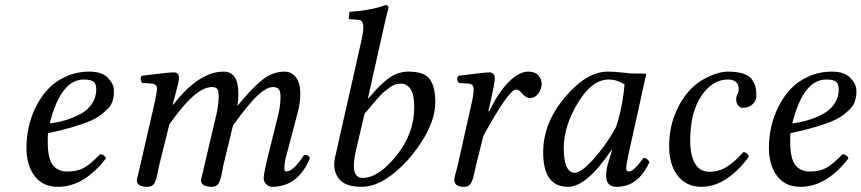

<svg xmlns="http://www.w3.org/2000/svg" viewBox="-20 -718 3356 748"><path d="M355 -370.1Q355 -392.1 344 -400.1Q333 -408.2 306.2 -408.2Q216.8 -408.2 173.8 -237.3Q206.1 -241.2 234.9 -249.8Q263.7 -258.3 292.2 -273.2Q320.8 -288.1 337.9 -313.2Q355 -338.4 355 -370.1ZM167 -199.2Q166 -191.4 166 -165Q166 -101.1 185.5 -75.4Q205.1 -49.8 241.9 -49.8Q278.8 -49.8 304 -62.5Q329.1 -75.2 370.1 -117.2Q386.2 -117.2 393.1 -101.1Q307.1 9.8 206.1 9.8Q146 9.8 114.5 -32.7Q83 -75.2 83 -142.1Q83 -181.2 91.6 -221.7Q100.1 -262.2 119.6 -301.5Q139.2 -340.8 167 -370.8Q194.8 -400.9 236.8 -419.9Q278.8 -439 329.1 -439Q377 -439 400.4 -414.6Q423.8 -390.1 423.8 -365.2Q423.8 -352.1 423.3 -345.9Q422.9 -339.8 418.5 -325Q414.1 -310.1 405 -299.6Q396 -289.1 377.4 -273.9Q358.9 -258.8 332.5 -247.3Q306.2 -235.8 263.7 -223.1Q221.2 -210.4 167 -199.2Z M583 -320.8Q591.8 -362.8 591.8 -372.1Q591.8 -390.1 573.7 -392.1L533.7 -395Q522.5 -411.1 532.7 -422.9Q634.8 -436 656.7 -436Q677.2 -436 677.2 -415Q677.2 -407.2 674.3 -393.8Q671.4 -380.4 664.8 -356Q658.2 -331.5 655.3 -320.3L652.8 -311L654.8 -310.1Q754.9 -439 851.1 -439Q909.2 -439 908.7 -352.1Q908.7 -326.2 904.8 -305.2Q958 -371.1 999.5 -405Q1041 -439 1088.9 -439Q1114.7 -439 1132.3 -417.5Q1149.9 -396 1149.9 -352.1Q1149.9 -316.9 1139.6 -278.8L1092.8 -101.1Q1087.9 -82 1087.9 -61Q1087.9 -49.8 1094.7 -49.8Q1123.5 -49.8 1165 -115.2Q1184.1 -115.2 1187 -101.1Q1141.1 9.8 1039.1 9.8Q1027.8 9.8 1017.6 0.2Q1007.3 -9.3 1007.3 -23.4Q1007.3 -42.5 1024.9 -113.8L1064 -271Q1072.8 -306.2 1072.8 -341.8Q1072.8 -362.8 1065.9 -370.8Q1059.1 -378.9 1043.9 -378.9Q1019 -378.9 983.9 -346.4Q948.7 -314 887.7 -229L849.6 -71.8Q848.1 -64.5 845.5 -49.3Q842.8 -34.2 840.6 -26.1Q838.4 -18.1 834 -8.3Q829.6 1.5 822.3 5.6Q814.9 9.8 803.7 9.8Q762.7 9.8 763.2 -17.1Q763.2 -18.6 775.9 -71.8L823.7 -274.9Q831.5 -310.1 832 -341.8Q832 -363.8 826.4 -371.3Q820.8 -378.9 805.7 -378.9Q740.7 -378.9 639.6 -232.9L599.6 -71.8Q597.7 -64 595 -49.3Q592.3 -34.7 590.1 -26.4Q587.9 -18.1 583.7 -8.5Q579.6 1 572.3 5.4Q564.9 9.8 553.7 9.8Q512.7 9.8 513.2 -17.1Q513.2 -19 525.9 -71.8Z M1468.8 -583 1413.6 -335.9 1415.5 -335Q1436.5 -358.9 1446.5 -369.9Q1456.5 -380.9 1479 -400.9Q1501.5 -420.9 1523.9 -429.9Q1546.4 -439 1570.8 -439Q1633.8 -439 1654.8 -408.9Q1675.8 -378.9 1675.8 -319.8Q1675.8 -246.6 1620.1 -161.9Q1564.5 -77.1 1492.7 -26.9Q1438.5 10.3 1387.7 9.8Q1323.7 9.8 1299.1 -23.2Q1274.4 -56.2 1285.6 -106L1388.7 -563Q1395.5 -593.8 1395.5 -612.8Q1395.5 -640.6 1374.5 -641.1L1343.8 -643.1Q1338.9 -643.1 1338.4 -647.9L1341.8 -671.9Q1428.7 -677.7 1481.4 -698.2Q1493.7 -698.2 1493.7 -688Q1482.9 -647.9 1468.8 -583ZM1593.8 -300.8Q1593.8 -391.6 1540.5 -392.1Q1530.8 -392.1 1520.8 -389.2Q1510.7 -386.2 1499.8 -378.2Q1488.8 -370.1 1480.7 -364Q1472.7 -357.9 1459.7 -344Q1446.8 -330.1 1441.2 -323.5Q1435.5 -316.9 1420.7 -298.8Q1405.8 -280.8 1400.4 -275.9L1366.7 -131.8Q1341.8 -24.9 1392.6 -24.9Q1454.6 -24.9 1524.2 -111.3Q1593.8 -197.8 1593.8 -300.8Z M1882.3 -285.2 1886.2 -284.2Q1919.4 -355 1960.2 -397Q2001 -439 2038.1 -439Q2064 -439 2077.1 -424.6Q2090.3 -410.2 2090.3 -392.1Q2090.3 -371.1 2077.1 -353.5Q2064 -335.9 2044.9 -335.9Q2028.8 -335.9 2011.2 -356.9Q2001.5 -369.1 1990.2 -369.1Q1962.4 -369.1 1863.3 -189L1834 -71.8Q1832 -64.5 1828.9 -48.8Q1825.7 -33.2 1823.5 -25.6Q1821.3 -18.1 1816.7 -8.3Q1812 1.5 1805.2 5.6Q1798.3 9.8 1788.1 9.8Q1750 9.8 1750 -17.1Q1750 -23.9 1752.2 -32.5Q1754.4 -41 1757.8 -52.7Q1761.2 -64.5 1762.7 -71.8L1818.4 -320.8Q1825.2 -348.6 1825.2 -372.1Q1825.2 -390.1 1807.1 -392.1L1767.1 -395Q1755.9 -411.1 1766.1 -422.9Q1868.2 -436 1886.2 -436Q1907.7 -436 1907.7 -411.1Q1907.7 -397 1890.6 -320.3Z M2428.2 -433.1Q2436 -431.2 2498 -431.2L2429.2 -120.1Q2419.4 -72.3 2418.9 -64Q2418.9 -49.8 2431.2 -49.8Q2448.2 -49.8 2487.3 -103Q2500.5 -103 2510.3 -86.9Q2466.3 10.3 2381.8 9.8Q2340.8 9.8 2341.3 -35.2Q2341.3 -57.1 2351.1 -89.8L2364.3 -131.8L2362.3 -133.8Q2265.1 10.3 2192.9 9.8Q2095.7 9.8 2096.2 -125Q2096.2 -238.8 2180.7 -338.9Q2265.1 -439 2348.1 -439Q2374 -439 2428.2 -433.1ZM2377.9 -219.2Q2389.2 -247.1 2398.2 -289.6Q2407.2 -332 2410.2 -360.4L2413.1 -389.2Q2383.3 -408.2 2351.1 -408.2Q2286.1 -408.2 2231.2 -317.1Q2176.3 -226.1 2176.3 -141.1Q2176.3 -44.9 2220.2 -44.9Q2244.1 -44.9 2292.5 -98.6Q2340.8 -152.3 2377.9 -219.2Z M2712.9 9.8Q2650.9 9.8 2616.7 -38.1Q2586.9 -80.1 2586.9 -148.9Q2586.9 -214.4 2608.9 -271Q2630.9 -327.6 2668.9 -368.7Q2698.7 -400.4 2741 -419.7Q2783.2 -439 2814.9 -439Q2853 -439 2877.4 -430.4Q2901.9 -421.9 2911.9 -405Q2921.9 -388.2 2924.3 -375Q2926.8 -361.8 2926.8 -342.8Q2926.8 -324.7 2911.4 -311.3Q2896 -297.9 2875 -297.9Q2862.8 -297.9 2855.5 -307.4Q2848.1 -316.9 2848.1 -329.8Q2848.1 -342.8 2853 -350.8Q2857.9 -358.9 2857.9 -370.1Q2857.9 -408.2 2815.9 -408.2Q2754.9 -408.2 2711.9 -343.5Q2668.9 -278.8 2668.9 -170.9Q2668.9 -104 2693.8 -71.8Q2711.9 -48.8 2744.1 -48.8Q2781.2 -48.8 2812.3 -68.6Q2843.3 -88.4 2876 -125.5Q2882.8 -125.5 2889.2 -120.6Q2895.5 -115.7 2897.9 -108.4Q2859.4 -54.7 2811.8 -22.5Q2764.2 9.8 2712.9 9.8Z M3247.6 -370.1Q3247.6 -392.1 3236.6 -400.1Q3225.6 -408.2 3198.7 -408.2Q3109.4 -408.2 3066.4 -237.3Q3098.6 -241.2 3127.4 -249.8Q3156.2 -258.3 3184.8 -273.2Q3213.4 -288.1 3230.5 -313.2Q3247.6 -338.4 3247.6 -370.1ZM3059.6 -199.2Q3058.6 -191.4 3058.6 -165Q3058.6 -101.1 3078.1 -75.4Q3097.7 -49.8 3134.5 -49.8Q3171.4 -49.8 3196.5 -62.5Q3221.7 -75.2 3262.7 -117.2Q3278.8 -117.2 3285.6 -101.1Q3199.7 9.8 3098.6 9.8Q3038.6 9.8 3007.1 -32.7Q2975.6 -75.2 2975.6 -142.1Q2975.6 -181.2 2984.1 -221.7Q2992.7 -262.2 3012.2 -301.5Q3031.7 -340.8 3059.6 -370.8Q3087.4 -400.9 3129.4 -419.9Q3171.4 -439 3221.7 -439Q3269.5 -439 3293 -414.6Q3316.4 -390.1 3316.4 -365.2Q3316.4 -352.1 3315.9 -345.9Q3315.4 -339.8 3311 -325Q3306.6 -310.1 3297.6 -299.6Q3288.6 -289.1 3270 -273.9Q3251.5 -258.8 3225.1 -247.3Q3198.7 -235.8 3156.2 -223.1Q3113.8 -210.4 3059.6 -199.2Z"/></svg>

Font: Linux Libertine
Style: Italic
Weight: 400
Italic angle: -12°
Designer: Philipp H. Poll
Foundry: Philipp H. Poll
Version: Version 5.1.6 ; ttfautohint (v0.9)